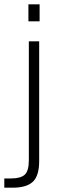

<svg xmlns="http://www.w3.org/2000/svg" viewBox="-25 -722 285 892"><path d="M-5 150V107H27Q71 107 90 89.5Q109 72 109 22V-530H157V26Q157 95 127.5 122.5Q98 150 34 150ZM107 -623V-702H159V-623Z"/></svg>

Font: Geist ExtLt
Style: Regular
Weight: 400
Designer: Basement.studio, Andrés Briganti, Mateo Zaragoza
Foundry: Basement.studio, Vercel, Andrés Briganti, Guido Ferreyra, Mateo Zaragoza
Version: Version 1.401